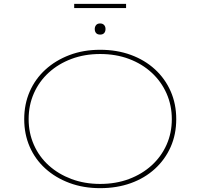

<svg xmlns="http://www.w3.org/2000/svg" viewBox="-20 -969 1043 999"><path d="M501 10Q414 10 341.5 -17Q269 -44 216 -92Q163 -140 134.5 -205.5Q106 -271 106 -349Q106 -427 134.5 -492.5Q163 -558 216 -606.5Q269 -655 341.5 -682.5Q414 -710 501 -710Q588 -710 660.5 -683.5Q733 -657 786 -608.5Q839 -560 868 -494Q897 -428 897 -349Q897 -270 868 -204.5Q839 -139 786 -90.5Q733 -42 660.5 -16Q588 10 501 10ZM501 -12Q583 -12 651 -37.5Q719 -63 769 -108.5Q819 -154 846.5 -215.5Q874 -277 874 -349Q874 -421 846.5 -483Q819 -545 769 -591Q719 -637 651 -662.5Q583 -688 501 -688Q420 -688 352 -662.5Q284 -637 234 -591.5Q184 -546 156.5 -484Q129 -422 129 -349Q129 -277 156.5 -215Q184 -153 234 -108Q284 -63 352 -37.5Q420 -12 501 -12ZM501 -789Q487 -789 480 -797Q473 -805 473 -818Q473 -830 480 -838.5Q487 -847 501 -847Q514 -847 521.5 -839Q529 -831 529 -818Q529 -805 522 -797Q515 -789 501 -789ZM366 -927V-949H636V-927Z"/></svg>

Font: Lexend Mega Thin
Style: Regular
Weight: 250
Version: Version 1.007